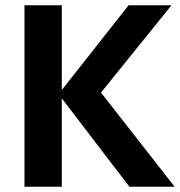

<svg xmlns="http://www.w3.org/2000/svg" viewBox="-20 -710 684 730"><path d="M73 -690H215V-368L469 -690H632L364 -358L644 0H472L215 -336V0H73Z"/></svg>

Font: Mozilla Text BETA
Style: Bold
Weight: 700
Designer: Studio DRAMA
Foundry: Studio DRAMA
Version: Version 0.100